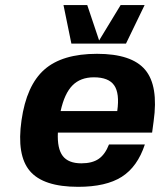

<svg xmlns="http://www.w3.org/2000/svg" viewBox="-20 -720 625 750"><path d="M207 -202.1H206.1Q203.1 -139.6 225.1 -110.8Q247.1 -82 297.9 -82Q340.3 -82 365.5 -99.4Q390.6 -116.7 405.8 -155.8H545.9Q517.1 -68.4 455.6 -29.3Q394 9.8 285.2 9.8Q149.4 9.8 96.9 -51.8Q44.4 -113.3 64 -250Q83.5 -386.7 153.3 -448.2Q223.1 -509.8 358.9 -509.8Q494.6 -509.8 547.1 -447.3Q599.6 -384.8 580.1 -246.1L574.2 -202.1ZM346.2 -418H346.7Q294.4 -418 263.2 -386.5Q231.9 -355 216.8 -286.1H438Q447.8 -355.5 426 -386.7Q404.3 -418 346.7 -418H347.2ZM543.9 -700.2H544.9L472.2 -549.8H258.8L228 -700.2H320.8L367.2 -562L451.2 -700.2Z"/></svg>

Font: Fivo Sans Modern
Style: Italic
Weight: 700
Designer: Alexander Slobzheninov
Foundry: Alexander Slobzheninov
Version: 1.0